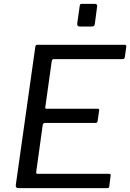

<svg xmlns="http://www.w3.org/2000/svg" viewBox="-20 -974 674 994"><path d="M162.7 -730.8Q163.9 -738.2 165.9 -740.1Q167.8 -742 173.9 -742H625.8Q636.1 -742 633.3 -728.8L626.4 -679.5Q625.4 -673.3 622.6 -670.6Q619.8 -667.9 612.3 -667.9H260.3Q254.2 -667.9 251.6 -665.8Q249.1 -663.8 247.8 -657.1L214.5 -419.4Q213.5 -414.5 215.3 -412.7Q217 -411 221.9 -411H485.5Q491.5 -411 492.9 -408.4Q494.3 -405.9 493 -400.5L485.2 -346.3Q484.2 -337.7 474.2 -337.7H212.4Q202.5 -337.7 201 -326L167.4 -83.5Q166.4 -74.1 173.7 -74.1H542.9Q549.6 -74.1 551.7 -71.9Q553.9 -69.7 552.6 -63.1L545.7 -8.8Q544.7 -3.4 542.9 -1.7Q541.1 0 534.6 0H74.9Q59.9 0 61.8 -16.5L162.7 -730.8ZM482.6 -938.6 471 -851Q469.7 -841.8 466.3 -839.3Q462.9 -836.7 452.5 -836.7H394.1Q384.9 -836.7 381.9 -841.2Q379 -845.6 380 -853.5L392.6 -942.8Q393.9 -950.2 395.8 -952.1Q397.7 -954 403.8 -954H471.9Q477.7 -954 481.1 -949.8Q484.6 -945.7 482.6 -938.6Z"/></svg>

Font: Libre Franklin Thin
Style: Italic
Weight: 100
Italic angle: -8°
Designer: Pablo Impallari, Rodrigo Fuenzalida, Nhung Nguyen
Foundry: Impallari Type
Version: Version 3.000